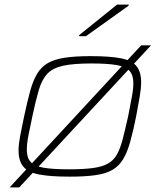

<svg xmlns="http://www.w3.org/2000/svg" viewBox="-20 -763 702 838"><path d="M22 55 596 -565H639L64 55ZM284 8Q199 8 150.5 -1.5Q102 -11 81.5 -36Q61 -61 61 -107Q61 -133 68 -170Q75 -207 85 -254Q99 -319 111.5 -365Q124 -411 142 -441Q160 -471 188.5 -487.5Q217 -504 262.5 -511Q308 -518 375 -518Q460 -518 508 -508.5Q556 -499 576 -474Q596 -449 596 -404Q596 -377 589.5 -339.5Q583 -302 574 -254Q561 -189 548 -143Q535 -97 517 -67.5Q499 -38 470.5 -21.5Q442 -5 397 1.5Q352 8 284 8ZM280 -24Q344 -24 385 -29.5Q426 -35 451 -49Q476 -63 490.5 -89Q505 -115 515.5 -155.5Q526 -196 539 -254Q548 -301 555 -337.5Q562 -374 562 -400Q562 -435 545.5 -453.5Q529 -472 489.5 -479Q450 -486 379 -486Q300 -486 255 -476Q210 -466 186.5 -441Q163 -416 149.5 -370.5Q136 -325 121 -254Q111 -208 104 -171.5Q97 -135 97 -109Q97 -75 113.5 -56.5Q130 -38 170 -31Q210 -24 280 -24ZM325 -605 326 -610 491 -743H542L541 -738L355 -605Z"/></svg>

Font: Saira Expanded Thin
Style: Italic
Weight: 250
Width: 7
Italic angle: -12°
Designer: Hector Gatti with collaboration of the Omnibus-Type team
Foundry: Omnibus-Type
Version: Version 1.101